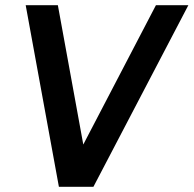

<svg xmlns="http://www.w3.org/2000/svg" viewBox="-20 -720 746 740"><path d="M207 0H340L706 -700H581L301 -163L203 -700H79Z"/></svg>

Font: Uncut Sans Semibold
Style: Italic
Weight: 600
Italic angle: -10°
Designer: Kasper Nordkvist
Foundry: Uncut Type
Version: Version 1.111;FEAKit 1.0